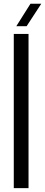

<svg xmlns="http://www.w3.org/2000/svg" viewBox="-20 -976 234 996"><path d="M51.5 0V-800H128V0ZM64.5 -840 138 -956.5H194L118 -840Z"/></svg>

Font: Big Shoulders Display Thin Medium
Style: Regular
Weight: 500
Version: Version 2.002